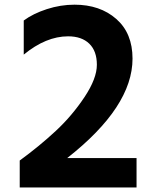

<svg xmlns="http://www.w3.org/2000/svg" viewBox="-20 -790 687 841"><path d="M66.4 31.2V-86.9Q153.3 -150.4 224.6 -216.8Q295.9 -283.2 350.1 -364.7Q404.3 -446.3 404.3 -506.3Q404.3 -566.4 371.1 -598.6Q337.9 -630.9 278.3 -630.9Q181.6 -630.9 84 -550.8V-700.2Q125 -730.5 185.1 -750Q245.1 -769.5 306.6 -769.5Q418 -769.5 489.3 -707Q560.5 -644.5 560.5 -533.2Q560.5 -322.3 274.4 -97.7H578.1V31.2Z"/></svg>

Font: GenEi M Gothic v2 Bold
Style: Regular
Weight: 700
Version: Version 2.0